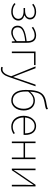

<svg xmlns="http://www.w3.org/2000/svg" viewBox="1572 -2416 1088 4271"><g transform="rotate(90 2115.5 -280.0)"><path d="M243 13C352 13 437 -51 437 -141C437 -220 383 -262 322 -277V-282C376 -306 412 -347 412 -405C412 -494 335 -540 242 -540C161 -540 108 -513 64 -478L84 -452C128 -485 169 -507 242 -507C317 -507 375 -474 375 -403C375 -337 320 -294 208 -294H158V-261H223C334 -261 399 -221 399 -143C399 -67 327 -20 242 -20C176 -20 121 -35 69 -82L48 -57C105 -6 169 13 243 13Z M703 13C773 13 839 -26 893 -70H896L901 0H931V-341C931 -448 893 -540 769 -540C683 -540 610 -496 577 -472L595 -443C629 -470 692 -507 767 -507C876 -507 898 -414 895 -329C658 -302 551 -247 551 -130C551 -30 621 13 703 13ZM706 -20C642 -20 588 -50 588 -131C588 -220 666 -273 895 -298V-109C826 -50 769 -20 706 -20Z M1126 0H1162V-494H1427V-527H1126Z M1518 244C1609 244 1662 156 1689 74L1899 -527H1862L1744 -183C1729 -138 1711 -82 1694 -35H1689C1669 -82 1647 -138 1630 -183L1497 -527H1457L1675 12L1660 61C1631 145 1586 209 1520 209C1504 209 1487 205 1476 200L1467 233C1480 240 1500 244 1518 244Z M2218 -20C2081 -20 2015 -133 2015 -310C2015 -328 2015 -346 2016 -363C2087 -453 2154 -481 2216 -481C2336 -481 2399 -385 2399 -264C2399 -120 2319 -20 2218 -20ZM2404 -804C2373 -789 2363 -783 2308 -774C2103 -742 1980 -700 1980 -311C1980 -101 2068 13 2218 13C2334 13 2437 -92 2437 -264C2437 -412 2355 -513 2219 -513C2146 -513 2074 -476 2018 -405C2035 -685 2134 -707 2316 -737C2357 -744 2384 -750 2412 -767Z M2796 13C2874 13 2919 -13 2959 -37L2943 -68C2903 -39 2858 -20 2798 -20C2674 -20 2593 -122 2593 -261H2979C2981 -274 2981 -286 2981 -297C2981 -453 2904 -540 2782 -540C2665 -540 2555 -434 2555 -262C2555 -90 2663 13 2796 13ZM2593 -294C2604 -427 2688 -507 2782 -507C2881 -507 2946 -437 2946 -294Z M3128 0H3164V-261H3484V0H3520V-527H3484V-294H3164V-527H3128Z M3730 0H3766L4014 -363L4091 -478H4096C4093 -407 4090 -336 4090 -277V0H4126V-527H4090L3842 -164C3820 -131 3788 -82 3766 -49H3761C3763 -120 3766 -191 3766 -249V-527H3730Z"/></g></svg>

Font: Source Han Sans CN ExtraLight
Style: Regular
Weight: 250
Designer: Ryoko NISHIZUKA (kana & ideographs); Paul D. Hunt (Latin, Greek & Cyrillic); Wenlong ZHANG (bopomofo); Sandoll Communica
Foundry: Adobe Systems Incorporated
Version: Version 1.004;PS 1.004;hotconv 16.6.51;makeotf.lib2.5.65220